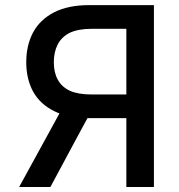

<svg xmlns="http://www.w3.org/2000/svg" viewBox="-20 -748 716 768"><path d="M595.7 0Q568.4 0 485.4 0Q485.4 -158.2 485.4 -632.8Q451.2 -632.8 347.7 -632.8Q293.9 -632.8 259.8 -617.2Q226.6 -600.6 210.9 -570.3Q195.3 -540 195.3 -499Q195.3 -458 210.9 -429.7Q226.6 -400.4 259.8 -384.8Q293 -370.1 346.7 -370.1Q409.2 -370.1 533.2 -370.1Q533.2 -345.7 533.2 -275.4Q483.4 -275.4 335.9 -275.4Q252 -275.4 196.3 -303.7Q140.6 -331.1 112.3 -381.8Q85 -432.6 85 -499Q85 -566.4 112.3 -618.2Q139.6 -668.9 195.3 -698.2Q252 -727.5 335.9 -727.5Q422.9 -727.5 595.7 -727.5Q595.7 -545.9 595.7 0ZM236.3 -328.1Q266.6 -328.1 358.4 -328.1Q313.5 -246.1 181.6 0Q150.4 0 56.6 0Q101.6 -82 236.3 -328.1Z"/></svg>

Font: DeepSea
Style: Medium
Weight: 500
Designer: Stem
Version: Version 3.019;git-0a5106e0b